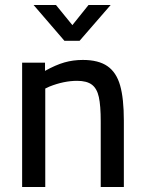

<svg xmlns="http://www.w3.org/2000/svg" viewBox="-20 -752 582 772"><path d="M69 0ZM69 -500H161V-467Q204 -491 239 -501Q274 -511 313 -511Q376 -511 412 -486Q448 -461 463 -408.5Q478 -356 478 -266V0H385V-264Q385 -327 377.5 -361.5Q370 -396 349.5 -411.5Q329 -427 290 -427Q237 -427 179 -404L162 -396V0H69ZM205 -732 271 -651 336 -732H425L300 -588H239L115 -732Z"/></svg>

Font: Cairo SemiBold
Style: Regular
Weight: 600
Designer: Mohamed Gaber, the designers of Titillium
Foundry: Kief Type Foundry
Version: Version 2.009; ttfautohint (v1.5.33-1714) -l 8 -r 50 -G 200 